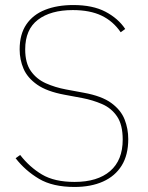

<svg xmlns="http://www.w3.org/2000/svg" viewBox="-20 -730 587 762"><path d="M276 12Q189 12 134.5 -20.5Q80 -53 42 -102L60 -115Q97 -67 146.5 -37.5Q196 -8 276 -8Q367 -8 417 -51Q467 -94 467 -176Q467 -235 444.5 -268Q422 -301 385 -317Q348 -333 306 -341L236 -354Q166 -367 127.5 -394Q89 -421 73.5 -457Q58 -493 58 -534Q58 -594 84.5 -633Q111 -672 159 -691Q207 -710 271 -710Q348 -710 398.5 -683.5Q449 -657 477 -615L459 -602Q429 -646 383 -668Q337 -690 269 -690Q181 -690 130.5 -651.5Q80 -613 80 -534Q80 -480 102.5 -448Q125 -416 162 -399.5Q199 -383 242 -375L312 -362Q384 -349 422 -321Q460 -293 474.5 -256Q489 -219 489 -178Q489 -115 463 -73Q437 -31 389 -9.5Q341 12 276 12Z"/></svg>

Font: IBM Plex Sans Thin
Style: Regular
Weight: 250
Designer: Mike Abbink, Paul van der Laan, Pieter van Rosmalen
Foundry: Bold Monday
Version: Version 3.201